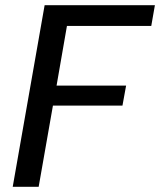

<svg xmlns="http://www.w3.org/2000/svg" viewBox="-20 -720 617 740"><path d="M29 0 152 -700H577L563 -620H238L198 -390H466L452 -313H184L129 0Z"/></svg>

Font: DM Sans 20pt Medium
Style: Italic
Weight: 500
Italic angle: -10°
Version: Version 4.004;gftools[0.9.30]